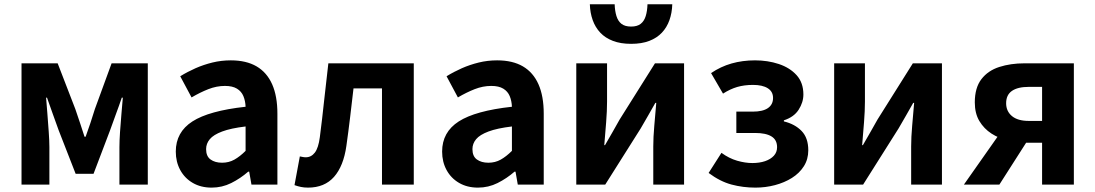

<svg xmlns="http://www.w3.org/2000/svg" viewBox="-20 -852 5054 886"><path d="M79.3 0V-559.8H246.1L327.6 -348.7Q339.2 -314.7 349.7 -283.4Q360.2 -252.1 370.1 -221H375.1Q386.2 -252.1 396.9 -283.4Q407.6 -314.7 417.8 -348.7L495 -559.8H662V0H531.1V-172.9Q531.1 -201.5 533.9 -243.4Q536.8 -285.4 540.5 -328.1Q544.2 -370.9 546.8 -401.4H542Q530 -365.6 515 -325.5Q500 -285.5 488 -250.9L411.6 -49.9H329.1L250.7 -250.9Q238.7 -285.5 223.7 -325.9Q208.7 -366.4 196.9 -401.4H192.7Q195.3 -370.9 198.6 -328.1Q202 -285.4 204.9 -243.4Q207.9 -201.5 207.9 -172.9V0Z M956.4 13.8Q906.9 13.8 869.6 -7.9Q832.4 -29.5 811.8 -67.2Q791.2 -105 791.2 -152.6Q791.2 -242.2 867.9 -291.6Q944.7 -341 1113.3 -359.4Q1112.2 -386.8 1103.1 -408.6Q1094 -430.4 1073.4 -442.9Q1052.8 -455.5 1018.1 -455.5Q979.3 -455.5 941.3 -440.5Q903.3 -425.6 864 -402.4L811.7 -500.1Q845.1 -520.7 882.2 -537.1Q919.3 -553.4 960.3 -563.5Q1001.3 -573.5 1045.1 -573.5Q1116.4 -573.5 1164 -545.7Q1211.6 -517.8 1235.9 -463Q1260.1 -408.3 1260.1 -327V0H1140.4L1129.9 -59.9H1125.4Q1089.3 -28.4 1047 -7.3Q1004.8 13.8 956.4 13.8ZM1004.7 -101.1Q1036.1 -101.1 1061.6 -115.4Q1087.1 -129.7 1113.3 -155.8V-268.4Q1045.4 -260.3 1005.2 -245.2Q965 -230.1 948.1 -209.7Q931.1 -189.3 931.1 -163.8Q931.1 -130.8 951.7 -116Q972.3 -101.1 1004.7 -101.1Z M1401.5 13.8Q1383.3 13.8 1368.6 10.7Q1354 7.7 1339 2.3L1363.6 -130.2Q1370.1 -129.2 1376.7 -127.7Q1383.3 -126.2 1391 -126.2Q1416.2 -126.2 1432.8 -147.7Q1449.4 -169.2 1455.9 -218.9Q1466.9 -303.9 1475.9 -389.5Q1485 -475 1495.2 -559.8H1889.4V0H1742.7V-444.1H1611.3Q1603.7 -377.8 1595.7 -311.5Q1587.8 -245.1 1578.4 -178.6Q1565.2 -85.4 1521.4 -35.8Q1477.5 13.8 1401.5 13.8Z M2185.4 13.8Q2135.9 13.8 2098.6 -7.9Q2061.4 -29.5 2040.8 -67.2Q2020.2 -105 2020.2 -152.6Q2020.2 -242.2 2096.9 -291.6Q2173.7 -341 2342.3 -359.4Q2341.2 -386.8 2332.1 -408.6Q2323 -430.4 2302.4 -442.9Q2281.8 -455.5 2247.1 -455.5Q2208.3 -455.5 2170.3 -440.5Q2132.3 -425.6 2093 -402.4L2040.7 -500.1Q2074.1 -520.7 2111.2 -537.1Q2148.3 -553.4 2189.3 -563.5Q2230.3 -573.5 2274.1 -573.5Q2345.4 -573.5 2393 -545.7Q2440.6 -517.8 2464.9 -463Q2489.1 -408.3 2489.1 -327V0H2369.4L2358.9 -59.9H2354.4Q2318.3 -28.4 2276 -7.3Q2233.8 13.8 2185.4 13.8ZM2233.7 -101.1Q2265.1 -101.1 2290.6 -115.4Q2316.1 -129.7 2342.3 -155.8V-268.4Q2274.4 -260.3 2234.2 -245.2Q2194 -230.1 2177.1 -209.7Q2160.1 -189.3 2160.1 -163.8Q2160.1 -130.8 2180.7 -116Q2201.3 -101.1 2233.7 -101.1Z M2639.3 0V-559.8H2781.3V-383.2Q2781.3 -340.9 2777.1 -287.8Q2772.9 -234.6 2768.5 -182.4H2772Q2786.6 -208.2 2806.2 -241.8Q2825.7 -275.5 2839.4 -300.5L3002.4 -559.8H3136.7V0H2994.6V-176.4Q2994.6 -218.8 2999.3 -272Q3004 -325.2 3008.4 -377.4H3004.2Q2989.7 -352.4 2970.4 -317.9Q2951.2 -283.5 2936.5 -259.3L2772.8 0ZM2892.3 -649.7Q2844 -649.7 2808.5 -663.3Q2773 -676.8 2750.1 -701.2Q2727.1 -725.6 2715.1 -759.1Q2703.1 -792.5 2701.9 -832.3H2816.4Q2817.4 -801.1 2824.7 -777.8Q2831.9 -754.4 2847.9 -741.9Q2864 -729.4 2892.3 -729.4Q2920.4 -729.4 2936.4 -741.9Q2952.5 -754.4 2959.7 -777.8Q2966.9 -801.1 2967.9 -832.3H3082.3Q3081.1 -792.5 3069.2 -759.1Q3057.3 -725.6 3034.3 -701.2Q3011.3 -676.8 2976.3 -663.3Q2941.2 -649.7 2892.3 -649.7Z M3466 13.8Q3408.7 13.8 3355.9 -0.3Q3303.1 -14.3 3250 -53.9L3309.2 -146.7Q3344.3 -121.1 3381.7 -110.3Q3419.1 -99.6 3451.8 -99.6Q3484.6 -99.6 3510.4 -108.3Q3536.1 -117.1 3551 -133.3Q3565.9 -149.5 3565.9 -172.6Q3565.9 -206.7 3540 -222.5Q3514.2 -238.4 3464 -238.4H3377.9V-336.9H3453.6Q3500.2 -336.9 3523.8 -353.3Q3547.3 -369.6 3547.3 -399.9Q3547.3 -429.5 3522.9 -444.8Q3498.4 -460.2 3454.9 -460.2Q3414.7 -460.2 3382 -450.7Q3349.4 -441.1 3316.4 -420L3261.3 -514.7Q3305.2 -544.6 3355.8 -559.1Q3406.4 -573.5 3464.2 -573.5Q3522.9 -573.5 3573.9 -556.6Q3624.9 -539.6 3656.1 -505Q3687.3 -470.3 3687.3 -415.9Q3687.3 -379.9 3665.5 -345.8Q3643.7 -311.7 3597.3 -296.8V-291.8Q3648.5 -279.3 3679.2 -247.4Q3709.9 -215.6 3709.9 -158.2Q3709.9 -117.1 3689.5 -84.9Q3669 -52.6 3634.3 -30.9Q3599.6 -9.2 3556.1 2.3Q3512.5 13.8 3466 13.8Z M3829.3 0V-559.8H3971.3V-383.2Q3971.3 -340.9 3967.1 -287.8Q3962.9 -234.6 3958.5 -182.4H3962Q3976.6 -208.2 3996.2 -241.8Q4015.7 -275.5 4029.4 -300.5L4192.4 -559.8H4326.7V0H4184.6V-176.4Q4184.6 -218.8 4189.3 -272Q4194 -325.2 4198.4 -377.4H4194.2Q4179.7 -352.4 4160.4 -317.9Q4141.2 -283.5 4126.5 -259.3L3962.8 0Z M4788.8 0V-193.3H4715.4Q4674.1 -193.3 4631.9 -203.4Q4589.7 -213.4 4555.1 -235.7Q4520.6 -258 4499.4 -293.4Q4478.3 -328.8 4478.3 -379.5Q4478.3 -447.1 4508.8 -486.7Q4539.2 -526.3 4591.4 -543Q4643.6 -559.8 4707.6 -559.8H4935.4V0ZM4727.4 -294H4788.8V-451.1H4727.4Q4676.7 -451.1 4649.8 -432.6Q4622.9 -414.1 4622.9 -375.6Q4622.9 -338.7 4649.8 -316.3Q4676.7 -294 4727.4 -294ZM4427.9 0 4617.8 -270.2 4738.5 -229.9 4591.6 0Z"/></svg>

Font: Noto Sans TC
Style: Regular
Weight: 100
Designer: Ryoko NISHIZUKA 西塚涼子 (kana, bopomofo & ideographs); Paul D. Hunt (Latin, Greek & Cyrillic); Sandoll Communications 산돌커뮤니
Foundry: Adobe
Version: Version 2.004;hotconv 1.0.118;makeotfexe 2.5.65603